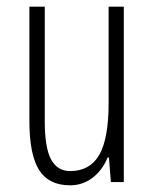

<svg xmlns="http://www.w3.org/2000/svg" viewBox="-20 -550 465 580"><path d="M115.2 -529.8V-184.1Q115.2 -104.5 133.8 -69.3Q152.8 -33.2 191.9 -33.2Q251.5 -33.2 279.8 -82Q308.1 -131.3 308.1 -238.8V-529.8H354V0H314.9L309.1 -74.2H305.2Q288.6 -34.2 257.8 -11.7Q228.5 9.8 191.9 9.8Q127.9 9.8 98.6 -35.6Q68.8 -82 68.8 -184.1V-529.8Z"/></svg>

Font: Germano
Style: Regular
Weight: 300
Width: 3
Foundry: Ascender Corporation
Version: Version 1.10; ttfautohint (v1.5)